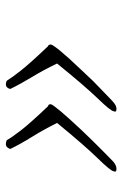

<svg xmlns="http://www.w3.org/2000/svg" viewBox="99 -512 418 656"><g transform="rotate(90 308.0 -184.0)"><path d="M459 2Q449 -16 425 -47Q401 -78 343 -139Q338 -140 337 -143Q336 -146 336 -149Q339 -157 360 -182Q381 -207 424 -253Q467 -298 489.5 -320Q512 -342 529 -359Q543 -373 557 -373Q570 -373 565 -363Q564 -353 521 -309Q478 -265 400 -170Q423 -124 447.5 -84.5Q472 -45 489 -10Q487 -4 483 0.5Q479 5 472 5Q467 5 459 2ZM256 2Q245 -16 220.5 -47Q196 -78 138 -139Q134 -140 133 -143Q132 -146 132 -149Q134 -157 155.5 -183Q177 -209 219 -253Q238 -273 245 -280.5Q252 -288 254.5 -290.5Q257 -293 261.5 -297.5Q266 -302 280 -315.5Q294 -329 324 -358Q335 -368 341 -370.5Q347 -373 352 -373Q365 -373 360 -363Q359 -353 316.5 -309Q274 -265 197 -170Q219 -124 243 -84.5Q267 -45 284 -10Q280 5 268 5Q264 5 256 2Z"/></g></svg>

Font: Great Vibes
Style: Regular
Weight: 400
Designer: Robert E. Leuschke, Viktoriya Grabowska, Viviana Monsalve, Eben Sorkin
Foundry: Robert E. Leuschke
Version: Version 1.103; ttfautohint (v1.8.4.7-5d5b)